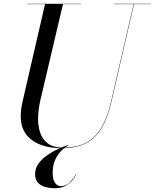

<svg xmlns="http://www.w3.org/2000/svg" viewBox="-20 -770 819 1017"><path d="M384 154Q376.5 168 363.2 185Q350 202 327.2 214.5Q304.5 227 269 227Q243.5 227 219.8 220.5Q196 214 181 197.5Q166 181 166 151Q166 121 184.2 96.2Q202.5 71.5 230.2 52Q258 32.5 287.5 19Q317 5.5 340 -2L341 0Q325.5 8.5 306.2 27Q287 45.5 273 75Q259 104.5 259 146Q259 181 271.5 198.5Q284 216 302 216Q332 216 351.8 194.2Q371.5 172.5 382 153ZM124 -750H409V-748H313.5L194 -240Q183 -193 181.8 -148.2Q180.5 -103.5 192.8 -67.2Q205 -31 234.5 -9.5Q264 12 314 12Q391 12 440.8 -16.8Q490.5 -45.5 520.5 -99.5Q550.5 -153.5 568 -230L687.5 -748H584V-750H779V-748H689.5L570 -230Q552 -151.5 521.2 -96.8Q490.5 -42 439.2 -13.5Q388 15 309 15Q187 15 128.8 -46Q70.5 -107 99 -230L218.5 -748H124Z"/></svg>

Font: Bodoni* 96pt
Style: Italic
Weight: 400
Italic angle: -13°
Version: Version 2.3